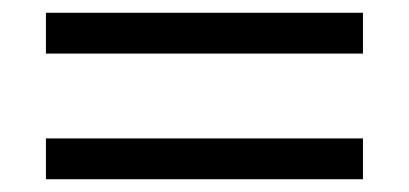

<svg xmlns="http://www.w3.org/2000/svg" viewBox="-20 -446 641 301"><path d="M52 -426H549V-362H52ZM52 -229H549V-165H52Z"/></svg>

Font: Trirong SemiBold
Style: Regular
Weight: 600
Designer: Katatrad Team
Foundry: CadsonDemak
Version: Version 1.000